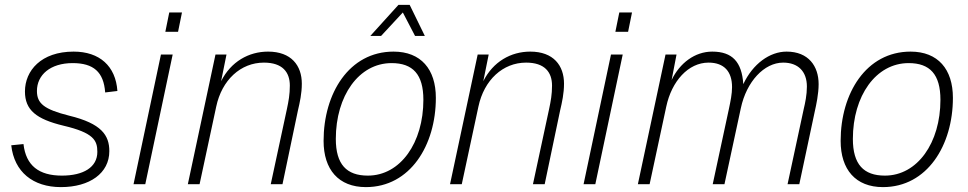

<svg xmlns="http://www.w3.org/2000/svg" viewBox="-20 -753 3957 785"><path d="M229 12C347 12 427 -45 427 -135C427 -200 395 -248 263 -280C160 -306 131 -330 131 -381C131 -447 186 -495 277 -495C362 -495 404 -459 410 -375L460 -381C453 -483 387 -542 281 -542C148 -542 82 -464 82 -379C82 -303 128 -266 240 -239C363 -210 378 -179 378 -132C378 -69 321 -35 233 -35C139 -35 86 -76 76 -164L26 -159C38 -50 115 12 229 12Z M656 -623H708L724 -702H672ZM526 0H574L686 -530H638Z M748 0H796L864 -317C887 -426 964 -497 1059 -497C1135 -497 1165 -458 1165 -403C1165 -367 1160 -340 1153 -307L1087 0H1135L1198 -301C1206 -335 1214 -371 1214 -411C1214 -485 1171 -542 1076 -542C997 -542 924 -501 884 -421L906 -530H861Z M1494 -606H1538L1627 -702L1677 -606H1717L1655 -733H1609ZM1476 12C1657 12 1762 -159 1762 -353C1762 -470 1701 -542 1589 -542C1407 -542 1303 -371 1303 -177C1303 -60 1364 12 1476 12ZM1484 -35C1397 -35 1353 -81 1353 -185C1353 -361 1447 -495 1581 -495C1668 -495 1711 -449 1711 -345C1711 -169 1617 -35 1484 -35Z M1820 0H1868L1936 -317C1959 -426 2036 -497 2131 -497C2207 -497 2237 -458 2237 -403C2237 -367 2232 -340 2225 -307L2159 0H2207L2270 -301C2278 -335 2286 -371 2286 -411C2286 -485 2243 -542 2148 -542C2069 -542 1996 -501 1956 -421L1978 -530H1933Z M2496 -623H2548L2564 -702H2512ZM2366 0H2414L2526 -530H2478Z M2588 0H2636L2704 -317C2726 -421 2794 -497 2877 -497C2941 -497 2973 -460 2973 -397C2973 -369 2967 -340 2960 -307L2894 0H2942L3009 -311C3032 -419 3104 -497 3182 -497C3243 -497 3279 -461 3279 -399C3279 -365 3272 -332 3266 -307L3200 0H3248L3312 -301C3317 -323 3327 -369 3327 -409C3327 -482 3286 -542 3196 -542C3127 -542 3058 -492 3019 -409C3013 -500 2974 -542 2892 -542C2821 -542 2759 -495 2726 -426L2746 -530H2701Z M3590 12C3771 12 3876 -159 3876 -353C3876 -470 3815 -542 3703 -542C3521 -542 3417 -371 3417 -177C3417 -60 3478 12 3590 12ZM3598 -35C3511 -35 3467 -81 3467 -185C3467 -361 3561 -495 3695 -495C3782 -495 3825 -449 3825 -345C3825 -169 3731 -35 3598 -35Z"/></svg>

Font: Geist ExtraLight
Style: Italic
Weight: 200
Italic angle: -12°
Designer: Basement.studio, Andrés Briganti, Mateo Zaragoza
Foundry: Basement.studio, Vercel, Andrés Briganti, Guido Ferreyra, Mateo Zaragoza
Version: Version 1.500